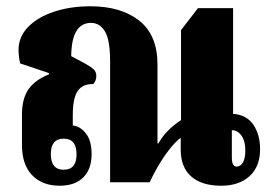

<svg xmlns="http://www.w3.org/2000/svg" viewBox="-20 -581 863 612"><path d="M170 11Q115 11 82.5 -22.5Q50 -56 50 -119V-216Q50 -266 70.5 -296Q91 -326 136 -344V-348L44 -379Q41 -394 40 -404Q39 -414 39 -421Q39 -464 70 -495.5Q101 -527 153 -544Q205 -561 268 -561Q366 -561 424 -515Q482 -469 482 -375V-124H485Q498 -147 516.5 -165.5Q535 -184 557 -198V-485L611 -555H723V-218Q766 -215 787.5 -183.5Q809 -152 809 -105Q809 -50 775.5 -19.5Q742 11 685 11Q623 11 589.5 -18.5Q556 -48 556 -104V-142Q537 -127 518.5 -103Q500 -79 484 -51.5Q468 -24 457 0H331V-384Q331 -454 314.5 -481Q298 -508 270 -508Q208 -508 207 -402L252 -378Q270 -368 278.5 -360Q287 -352 287 -339Q287 -323 277 -313Q244 -314 228 -291.5Q212 -269 212 -213V-181Q235 -179 253.5 -156Q272 -133 272 -90Q272 -42 245.5 -15.5Q219 11 170 11ZM734 -50Q747 -50 754.5 -63.5Q762 -77 762 -101Q762 -132 749.5 -149Q737 -166 719 -166V-79Q719 -50 734 -50ZM183 -40Q224 -40 224 -89Q224 -139 183 -139Q142 -139 142 -90Q142 -40 183 -40Z"/></svg>

Font: Noto Serif Thai Condensed Black
Style: Regular
Weight: 900
Width: 3
Designer: Monotype Design Team
Foundry: Monotype Imaging Inc.
Version: Version 2.002; ttfautohint (v1.8.4.7-5d5b)